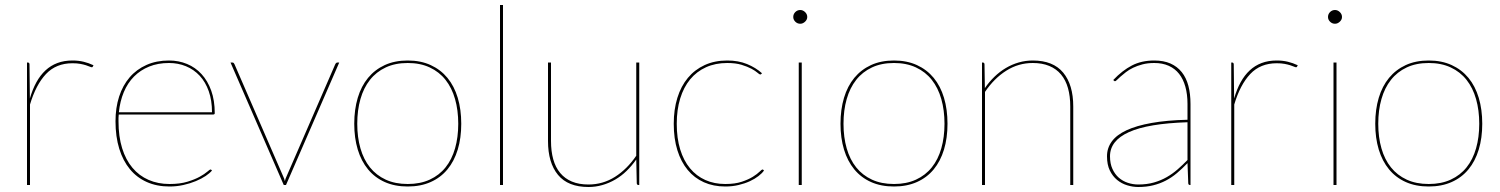

<svg xmlns="http://www.w3.org/2000/svg" viewBox="-20 -740 5999 768"><path d="M88 0V-490H91Q98 -490 98 -482L99.5 -346Q110 -382.5 125.5 -410.8Q141 -439 162 -458.5Q183 -478 209.8 -488Q236.5 -498 270 -498Q294 -498 314.5 -493Q335 -488 354 -479L352 -475Q351 -473.5 350.2 -472.2Q349.5 -471 347 -471Q344.5 -471 338.8 -473.5Q333 -476 323.8 -479Q314.5 -482 301.2 -484.5Q288 -487 270 -487Q204.5 -487 164 -444Q123.5 -401 100 -322V0Z M656 -498Q694.5 -498 728 -484.2Q761.5 -470.5 786.2 -443.5Q811 -416.5 825 -377.2Q839 -338 839 -287Q839 -284.5 837.2 -283.2Q835.5 -282 833 -282H455Q454 -275 454 -268.5V-255Q454 -194 468.5 -147.2Q483 -100.5 509.8 -68.8Q536.5 -37 574.2 -20.5Q612 -4 658 -4Q699.5 -4 729.2 -13Q759 -22 778.8 -33Q798.5 -44 808.8 -53Q819 -62 822 -62Q824 -62 826 -60L828 -58Q819.5 -47.5 802.8 -36.2Q786 -25 763.2 -15.5Q740.5 -6 713.5 0Q686.5 6 658 6Q607.5 6 567.5 -11.8Q527.5 -29.5 499.8 -63Q472 -96.5 457 -145Q442 -193.5 442 -255Q442 -309 456.5 -353.8Q471 -398.5 498.5 -430.5Q526 -462.5 565.8 -480.2Q605.5 -498 656 -498ZM656 -488Q612 -488 576.8 -473.8Q541.5 -459.5 516 -433.8Q490.5 -408 475.2 -371.5Q460 -335 455.5 -291H828Q828 -338.5 815 -375.2Q802 -412 778.8 -437Q755.5 -462 724 -475Q692.5 -488 656 -488Z M902 -490H909Q913 -490 915 -487.8Q917 -485.5 918 -483L1113 -34Q1115 -29.5 1116.8 -25Q1118.5 -20.5 1119.5 -15.5Q1120.5 -20.5 1122.2 -25Q1124 -29.5 1126 -34L1321 -483Q1324.5 -490 1330 -490H1337L1124 0H1115Z M1611 -498Q1662.5 -498 1702.5 -479.8Q1742.5 -461.5 1769.8 -428.5Q1797 -395.5 1811 -348.8Q1825 -302 1825 -245Q1825 -188 1811 -141.8Q1797 -95.5 1769.8 -62.5Q1742.5 -29.5 1702.5 -11.8Q1662.5 6 1611 6Q1559 6 1519.2 -11.8Q1479.5 -29.5 1452.2 -62.5Q1425 -95.5 1411 -141.8Q1397 -188 1397 -245Q1397 -302 1411 -348.8Q1425 -395.5 1452.2 -428.5Q1479.5 -461.5 1519.2 -479.8Q1559 -498 1611 -498ZM1611 -4Q1661 -4 1699 -21.5Q1737 -39 1762.2 -70.5Q1787.5 -102 1800.2 -146.5Q1813 -191 1813 -245Q1813 -299 1800.2 -343.8Q1787.5 -388.5 1762.2 -420.5Q1737 -452.5 1699 -470.2Q1661 -488 1611 -488Q1560.5 -488 1522.8 -470.2Q1485 -452.5 1459.8 -420.5Q1434.5 -388.5 1421.8 -343.8Q1409 -299 1409 -245Q1409 -191 1421.8 -146.5Q1434.5 -102 1459.8 -70.5Q1485 -39 1522.8 -21.5Q1560.5 -4 1611 -4Z M1992 -720V0H1980V-720Z M2184 -490V-176Q2184 -135 2193 -102.8Q2202 -70.5 2220.8 -48Q2239.5 -25.5 2267.5 -13.8Q2295.5 -2 2334 -2Q2391.5 -2 2439.8 -32.5Q2488 -63 2525 -117V-490H2537V0H2534Q2527 0 2527 -8L2525 -102Q2507.5 -77 2486.5 -56.5Q2465.5 -36 2441 -21.8Q2416.5 -7.5 2389.5 0.2Q2362.5 8 2334 8Q2252 8 2212 -40.5Q2172 -89 2172 -176V-490Z M3025 -444Q3023 -442 3021 -442Q3018 -442 3009.8 -449.2Q3001.5 -456.5 2985.8 -465Q2970 -473.5 2946.2 -480.8Q2922.5 -488 2889 -488Q2841.5 -488 2804 -471Q2766.5 -454 2740.5 -422.5Q2714.5 -391 2700.8 -346Q2687 -301 2687 -245Q2687 -187 2700.8 -142.2Q2714.5 -97.5 2740 -66.8Q2765.5 -36 2801.2 -20Q2837 -4 2881 -4Q2920 -4 2947 -13Q2974 -22 2991.5 -33Q3009 -44 3018 -53Q3027 -62 3030 -62Q3032 -62 3034 -60L3036 -58Q3028.5 -47 3014 -35.8Q2999.5 -24.5 2979.5 -15.2Q2959.5 -6 2934.5 0Q2909.5 6 2881 6Q2833.5 6 2795.5 -11Q2757.5 -28 2730.8 -60.2Q2704 -92.5 2689.5 -139Q2675 -185.5 2675 -245Q2675 -302 2689.5 -348.8Q2704 -395.5 2731.5 -428.5Q2759 -461.5 2798.8 -479.8Q2838.5 -498 2889 -498Q2933.5 -498 2968.2 -483.8Q3003 -469.5 3028 -447Z M3187 -490V0H3175V-490ZM3209 -672Q3209 -661.5 3200.2 -653.2Q3191.5 -645 3181 -645Q3169.5 -645 3161.2 -653.2Q3153 -661.5 3153 -672Q3153 -683.5 3161.2 -691.8Q3169.5 -700 3181 -700Q3191.5 -700 3200.2 -691.8Q3209 -683.5 3209 -672Z M3556 -498Q3607.5 -498 3647.5 -479.8Q3687.5 -461.5 3714.8 -428.5Q3742 -395.5 3756 -348.8Q3770 -302 3770 -245Q3770 -188 3756 -141.8Q3742 -95.5 3714.8 -62.5Q3687.5 -29.5 3647.5 -11.8Q3607.5 6 3556 6Q3504 6 3464.2 -11.8Q3424.5 -29.5 3397.2 -62.5Q3370 -95.5 3356 -141.8Q3342 -188 3342 -245Q3342 -302 3356 -348.8Q3370 -395.5 3397.2 -428.5Q3424.5 -461.5 3464.2 -479.8Q3504 -498 3556 -498ZM3556 -4Q3606 -4 3644 -21.5Q3682 -39 3707.2 -70.5Q3732.5 -102 3745.2 -146.5Q3758 -191 3758 -245Q3758 -299 3745.2 -343.8Q3732.5 -388.5 3707.2 -420.5Q3682 -452.5 3644 -470.2Q3606 -488 3556 -488Q3505.5 -488 3467.8 -470.2Q3430 -452.5 3404.8 -420.5Q3379.5 -388.5 3366.8 -343.8Q3354 -299 3354 -245Q3354 -191 3366.8 -146.5Q3379.5 -102 3404.8 -70.5Q3430 -39 3467.8 -21.5Q3505.5 -4 3556 -4Z M3908 0V-490H3911Q3918 -490 3918 -482L3919.5 -387.5Q3936.5 -412.5 3957.8 -433Q3979 -453.5 4003.5 -468Q4028 -482.5 4055 -490.2Q4082 -498 4111 -498Q4192.5 -498 4232.8 -449.5Q4273 -401 4273 -314V0H4261V-314Q4261 -355 4252 -387.2Q4243 -419.5 4224.2 -442Q4205.5 -464.5 4177.2 -476.2Q4149 -488 4111 -488Q4053.5 -488 4005 -457.2Q3956.5 -426.5 3920 -372.5V0Z M4740 0Q4733 0 4733 -8L4730 -87.5Q4709 -65.5 4688 -47.8Q4667 -30 4643.5 -17.8Q4620 -5.5 4593 1.2Q4566 8 4533 8Q4511 8 4488.8 1.2Q4466.5 -5.5 4448.5 -20.2Q4430.5 -35 4419.2 -58.2Q4408 -81.5 4408 -115Q4408 -148 4427.2 -174.2Q4446.5 -200.5 4486.2 -219Q4526 -237.5 4586.5 -248.2Q4647 -259 4730 -261V-324Q4730 -362.5 4721.5 -393Q4713 -423.5 4696.5 -444.5Q4680 -465.5 4655 -476.8Q4630 -488 4597 -488Q4571 -488 4550 -482.5Q4529 -477 4512.5 -469Q4496 -461 4483.8 -451.5Q4471.5 -442 4462.5 -434Q4453.5 -426 4448 -420.5Q4442.5 -415 4440 -415Q4438 -415 4435 -418L4433 -420Q4469 -458 4507.5 -478Q4546 -498 4597 -498Q4634.5 -498 4661.8 -486Q4689 -474 4707 -451.5Q4725 -429 4733.5 -396.8Q4742 -364.5 4742 -324V0ZM4533 -2Q4567.5 -2 4595.5 -10Q4623.5 -18 4647 -31.5Q4670.5 -45 4690.8 -62.8Q4711 -80.5 4730 -100V-251Q4572.5 -246 4496.2 -211.8Q4420 -177.5 4420 -115Q4420 -85.5 4429.8 -64.2Q4439.5 -43 4455.2 -29.2Q4471 -15.5 4491.2 -8.8Q4511.5 -2 4533 -2Z M4905 0V-490H4908Q4915 -490 4915 -482L4916.5 -346Q4927 -382.5 4942.5 -410.8Q4958 -439 4979 -458.5Q5000 -478 5026.8 -488Q5053.5 -498 5087 -498Q5111 -498 5131.5 -493Q5152 -488 5171 -479L5169 -475Q5168 -473.5 5167.2 -472.2Q5166.5 -471 5164 -471Q5161.5 -471 5155.8 -473.5Q5150 -476 5140.8 -479Q5131.5 -482 5118.2 -484.5Q5105 -487 5087 -487Q5021.5 -487 4981 -444Q4940.5 -401 4917 -322V0Z M5326 -490V0H5314V-490ZM5348 -672Q5348 -661.5 5339.2 -653.2Q5330.5 -645 5320 -645Q5308.5 -645 5300.2 -653.2Q5292 -661.5 5292 -672Q5292 -683.5 5300.2 -691.8Q5308.5 -700 5320 -700Q5330.5 -700 5339.2 -691.8Q5348 -683.5 5348 -672Z M5695 -498Q5746.5 -498 5786.5 -479.8Q5826.5 -461.5 5853.8 -428.5Q5881 -395.5 5895 -348.8Q5909 -302 5909 -245Q5909 -188 5895 -141.8Q5881 -95.5 5853.8 -62.5Q5826.5 -29.5 5786.5 -11.8Q5746.5 6 5695 6Q5643 6 5603.2 -11.8Q5563.5 -29.5 5536.2 -62.5Q5509 -95.5 5495 -141.8Q5481 -188 5481 -245Q5481 -302 5495 -348.8Q5509 -395.5 5536.2 -428.5Q5563.5 -461.5 5603.2 -479.8Q5643 -498 5695 -498ZM5695 -4Q5745 -4 5783 -21.5Q5821 -39 5846.2 -70.5Q5871.5 -102 5884.2 -146.5Q5897 -191 5897 -245Q5897 -299 5884.2 -343.8Q5871.5 -388.5 5846.2 -420.5Q5821 -452.5 5783 -470.2Q5745 -488 5695 -488Q5644.5 -488 5606.8 -470.2Q5569 -452.5 5543.8 -420.5Q5518.5 -388.5 5505.8 -343.8Q5493 -299 5493 -245Q5493 -191 5505.8 -146.5Q5518.5 -102 5543.8 -70.5Q5569 -39 5606.8 -21.5Q5644.5 -4 5695 -4Z"/></svg>

Font: Lato TR Hairline
Style: Regular
Weight: 250
Designer: Lukasz Dziedzic
Foundry: Lukasz Dziedzic
Version: Version 1.104 2013